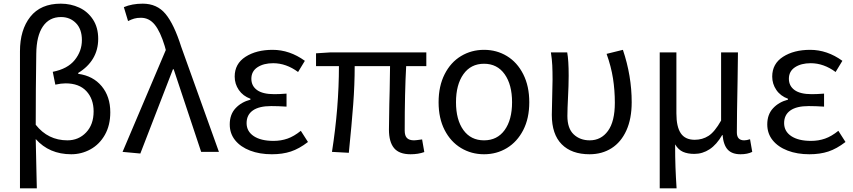

<svg xmlns="http://www.w3.org/2000/svg" viewBox="-20 -829 4658 1048"><path d="M312 -809Q366 -809 412.5 -787.5Q459 -766 487.5 -722.5Q516 -679 516 -617Q516 -557 488 -510Q460 -463 407 -431V-426Q488 -415 535 -358.5Q582 -302 582 -216Q582 -145 552.5 -93Q523 -41 474 -14Q425 13 369 13Q249 13 175 -70Q177 -8 179 112L181 199H89V-549Q89 -666 145.5 -737.5Q202 -809 312 -809ZM491 -221Q491 -289 451.5 -331.5Q412 -374 338 -374Q314 -374 282 -367L268 -437Q349 -453 388 -501.5Q427 -550 427 -610Q427 -670 394.5 -703Q362 -736 313 -736Q249 -736 214 -684.5Q179 -633 178 -536Q175 -343 175 -148Q242 -63 348 -63Q409 -63 450 -106Q491 -149 491 -221Z M885 -556 879 -578Q855 -657 824.5 -694.5Q794 -732 749 -732Q728 -732 712.5 -727.5Q697 -723 679 -714L656 -790Q701 -809 759 -809Q837 -809 883.5 -753Q930 -697 969 -574L1175 0H1078L928 -451H924L746 9L649 0Z M1234 -150Q1234 -204 1265.5 -238Q1297 -272 1347 -285V-290Q1306 -305 1283.5 -338Q1261 -371 1261 -411Q1261 -481 1320 -519Q1379 -557 1468 -557Q1561 -557 1644 -497L1607 -436Q1542 -484 1471 -484Q1419 -484 1385.5 -462Q1352 -440 1352 -399Q1352 -360 1383 -337.5Q1414 -315 1477 -315Q1505 -315 1544 -318V-247Q1498 -250 1460 -250Q1394 -250 1360 -226Q1326 -202 1326 -157Q1326 -112 1365 -86Q1404 -60 1473 -60Q1514 -60 1549.5 -72.5Q1585 -85 1622 -115L1661 -54Q1613 -17 1567.5 -2Q1522 13 1464 13Q1397 13 1345 -7Q1293 -27 1263.5 -63.5Q1234 -100 1234 -150Z M2103 -122 2105 -259Q2107 -312 2109 -468H1916Q1916 -367 1908 -260Q1900 -153 1884 5L1792 0Q1830 -242 1830 -468H1705V-538L1783 -543H2307V-468H2197Q2189 -326 2189 -116Q2189 -88 2201.5 -75.5Q2214 -63 2240 -63Q2249 -63 2284 -68L2296 1Q2263 13 2221 13Q2159 13 2131 -20.5Q2103 -54 2103 -122Z M2374 -271Q2374 -359 2407 -424Q2440 -489 2496.5 -523Q2553 -557 2622 -557Q2691 -557 2747 -523Q2803 -489 2836 -424Q2869 -359 2869 -271Q2869 -183 2836 -119Q2803 -55 2747 -21Q2691 13 2622 13Q2553 13 2496.5 -21Q2440 -55 2407 -119Q2374 -183 2374 -271ZM2775 -271Q2775 -367 2734.5 -424Q2694 -481 2622 -481Q2550 -481 2509.5 -424Q2469 -367 2469 -271Q2469 -175 2509.5 -119Q2550 -63 2622 -63Q2694 -63 2734.5 -119Q2775 -175 2775 -271Z M2992 -202Q2992 -234 2994 -298Q2996 -362 2996 -394Q2996 -439 2994.5 -472Q2993 -505 2987 -543H3076Q3084 -500 3084 -416Q3084 -386 3083 -359Q3082 -332 3081 -311Q3077 -231 3077 -196Q3077 -128 3111.5 -95.5Q3146 -63 3199 -63Q3261 -63 3298.5 -114.5Q3336 -166 3336 -268Q3336 -336 3326 -400.5Q3316 -465 3291 -535L3380 -557Q3428 -415 3428 -271Q3428 -181 3399 -117Q3370 -53 3318 -20Q3266 13 3198 13Q3100 13 3046 -41.5Q2992 -96 2992 -202Z M3672 -543V-210Q3672 -137 3696 -101.5Q3720 -66 3772 -66Q3814 -66 3847.5 -87.5Q3881 -109 3916 -171V-543H4008Q4006 -443 4006 -391Q4002 -193 4002 -106Q4002 -63 4042 -63Q4055 -63 4074 -69L4086 0Q4060 13 4022 13Q3976 13 3952.5 -12Q3929 -37 3924 -92H3922Q3892 -40 3853.5 -14.5Q3815 11 3770 11Q3734 11 3708.5 0Q3683 -11 3665 -41Q3665 30 3667 84Q3669 138 3673 199H3581V-543Z M4168 -150Q4168 -204 4199.5 -238Q4231 -272 4281 -285V-290Q4240 -305 4217.5 -338Q4195 -371 4195 -411Q4195 -481 4254 -519Q4313 -557 4402 -557Q4495 -557 4578 -497L4541 -436Q4476 -484 4405 -484Q4353 -484 4319.5 -462Q4286 -440 4286 -399Q4286 -360 4317 -337.5Q4348 -315 4411 -315Q4439 -315 4478 -318V-247Q4432 -250 4394 -250Q4328 -250 4294 -226Q4260 -202 4260 -157Q4260 -112 4299 -86Q4338 -60 4407 -60Q4448 -60 4483.5 -72.5Q4519 -85 4556 -115L4595 -54Q4547 -17 4501.5 -2Q4456 13 4398 13Q4331 13 4279 -7Q4227 -27 4197.5 -63.5Q4168 -100 4168 -150Z"/></svg>

Font: Noto Sans SC
Style: Regular
Weight: 400
Designer: Ryoko NISHIZUKA ____ (kana & ideographs); Paul D. Hunt (Latin, Greek & Cyrillic); Wenlong ZHANG ___ (bopomofo); Sandoll 
Foundry: Adobe Systems Incorporated
Version: Version 1.004